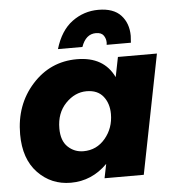

<svg xmlns="http://www.w3.org/2000/svg" viewBox="-54 -811 794 868"><g transform="rotate(-5 343.0 -377.0)"><path d="M558 -600H448L449 -610Q449 -628 439 -642.5Q429 -657 404 -657Q358 -657 338 -600H227Q251.5 -682.5 304.8 -721.8Q358 -761 424 -761Q493 -761 526.5 -724.5Q560 -688 560 -631ZM233 7Q144 7 83.5 -56Q23 -119 23 -231Q23 -365 105 -456Q187 -547 308 -547Q430 -547 476 -451L494 -541H671L564 0H386L399 -64Q328 7 233 7ZM302 -130Q362 -130 401 -176.5Q440 -223 440 -287Q440 -335 414.5 -367Q389 -399 339 -399Q286 -399 244 -355.5Q202 -312 202 -242Q202 -186 231.5 -158Q261 -130 302 -130Z"/></g></svg>

Font: Argentum Sans
Style: Bold Italic
Weight: 700
Italic angle: -11°
Designer: Julieta Ulanovsky (font), Cristiano Sobral (main changes and remaster)
Foundry: Julieta Ulanovsky (font), Cristiano Sobral (main changes and remaster)
Version: Version 2.007;June 15, 2022;FontCreator 14.0.0.2814 64-bit; 